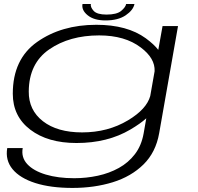

<svg xmlns="http://www.w3.org/2000/svg" viewBox="-20 -716 998 968"><path d="M345.5 231.5Q235.5 231.5 158 206.8Q80.5 182 43.2 136.8Q6 91.5 16.5 30.5H94.5Q86 77.5 117.5 111.5Q149 145.5 210.8 164Q272.5 182.5 354 182.5Q415 182.5 473 170Q531 157.5 579.2 130.8Q627.5 104 660.2 61.2Q693 18.5 704 -42.5L717.5 -119.5Q687.5 -92.5 637.5 -63Q522.5 5 365.5 5Q221 5 132.8 -62.2Q44.5 -129.5 44.5 -243.5Q44.5 -418 167.2 -504.5Q290 -591 465.5 -591Q621.5 -591 715 -523Q757 -492 778 -464.5L799.5 -584.5H877.5L782.5 -44.5Q765.5 52 703.5 113Q641.5 174 548.5 202.8Q455.5 231.5 345.5 231.5ZM759.5 -357Q762.5 -422 690 -476.5Q610 -537.5 480 -537.5Q330.5 -537.5 228.2 -467Q126 -396.5 125 -255Q124 -161 196.5 -104.8Q269 -48.5 394 -48.5Q524 -48.5 625.5 -109.5Q719 -165.5 737.5 -232ZM512 -613Q454 -613 422 -639Q390 -665 396 -696H438Q435 -680 452.2 -661.2Q469.5 -642.5 517 -642.5Q568.5 -642.5 590.8 -661Q613 -679.5 616 -696H658Q652 -665 613.8 -639Q575.5 -613 512 -613Z"/></svg>

Font: Anybody UltraExpanded Light
Style: Italic
Weight: 300
Width: 9
Italic angle: -10°
Designer: Tyler Finck
Foundry: Etcetera Type Company
Version: Version 1.010; ttfautohint (v1.8.3) -l 8 -r 50 -G 200 -x 14 